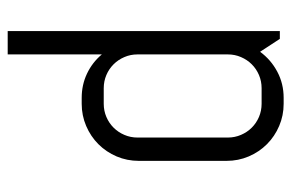

<svg xmlns="http://www.w3.org/2000/svg" viewBox="-148 -592 750 494"><g transform="rotate(-90 227.0 -345.0)"><path d="M374 0 340.8 -50.8Q320.3 -22.9 289.6 -6.6Q258.8 9.8 222.2 9.8H207Q176.8 9.8 149.9 -1.7Q123 -13.2 103 -33.2Q83 -53.2 71.5 -80.1Q60.1 -106.9 60.1 -137.2V-362.8Q60.1 -393.1 71.5 -419.9Q83 -446.8 103 -466.8Q123 -486.8 149.9 -498.3Q176.8 -509.8 207 -509.8H222.2Q255.9 -509.8 284.7 -496.1Q313.5 -482.4 334 -458V-700.2H394V0ZM334 -366.2Q334 -384.3 327.1 -400.1Q320.3 -416 308.6 -427.7Q296.9 -439.5 281 -446.3Q265.1 -453.1 247.1 -453.1H207Q189 -453.1 173.1 -446.3Q157.2 -439.5 145.5 -427.7Q133.8 -416 127 -400.1Q120.1 -384.3 120.1 -366.2V-133.8Q120.1 -115.7 127 -99.9Q133.8 -84 145.5 -72.3Q157.2 -60.5 173.1 -53.7Q189 -46.9 207 -46.9H247.1Q265.1 -46.9 281 -53.7Q296.9 -60.5 308.6 -72.3Q320.3 -84 327.1 -99.9Q334 -115.7 334 -133.8Z"/></g></svg>

Font: Abel
Style: Regular
Weight: 400
Designer: Matthew Desmond
Foundry: Matthew Desmond
Version: Version 1.002